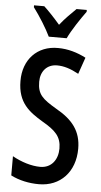

<svg xmlns="http://www.w3.org/2000/svg" viewBox="-62 -1071 541 1026"><g transform="rotate(5 208.0 -558.0)"><path d="M171 -873H267C288 -918 331 -982 361 -1023V-1033H306C275 -1002 252 -981 220 -941C190 -976 157 -1011 133 -1033H78V-1023C112 -978 151 -915 171 -873ZM380 -290C380 -383 335 -442 244 -493C168 -538 141 -561 141 -629C141 -684 174 -724 229 -724C265 -724 301 -713 345 -689L376 -778C330 -802 279 -817 226 -817C114 -818 40 -738 41 -624C41 -507 105 -462 176 -419C249 -377 280 -346 280 -282C280 -224 247 -176 186 -176C139 -176 84 -193 36 -220V-117C81 -94 134 -83 187 -83C301 -83 380 -165 380 -290Z"/></g></svg>

Font: Noto Sans Kannada UI ExtraCondensed Medium
Style: Regular
Weight: 500
Width: 2
Designer: Jelle Bosma - Monotype Design Team
Foundry: Monotype Imaging Inc.
Version: Version 2.005